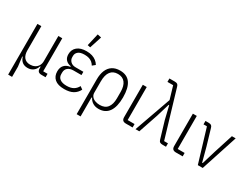

<svg xmlns="http://www.w3.org/2000/svg" viewBox="-76 -1452 3037 2335"><g transform="rotate(30 1442.5 -284.0)"><path d="M138 200H83V-512H138V-173Q138 -109 167 -73.5Q196 -38 252 -38Q286 -38 314.5 -52Q343 -66 360 -93.5Q377 -121 377 -159V-512H432V-48H493V0H435Q405 0 391 -14Q377 -28 377 -58V-91L388 -81H369Q356 -38 324 -13Q292 12 245 12Q201 12 171.5 -10Q142 -32 128 -77H121L138 57Z M916 -120 955 -92Q929 -41 882 -14.5Q835 12 759 12Q669 12 624.5 -27Q580 -66 580 -134Q580 -189 609 -221Q638 -253 691 -260V-269Q644 -277 618.5 -305.5Q593 -334 593 -382Q593 -447 639 -485.5Q685 -524 769 -524Q814 -524 848 -513Q882 -502 907 -482Q932 -462 948 -435L909 -403Q896 -426 877 -442Q858 -458 831.5 -466.5Q805 -475 769 -475Q708 -475 680 -451Q652 -427 652 -392V-373Q652 -338 678 -312.5Q704 -287 749 -287H858V-241H748Q696 -241 667.5 -216.5Q639 -192 639 -150V-128Q639 -85 671.5 -61Q704 -37 764 -37Q823 -37 859.5 -58.5Q896 -80 916 -120ZM836 -756 781 -586 742 -594 782 -768Z M1045 200V-288Q1045 -363 1067 -415.5Q1089 -468 1132.5 -496Q1176 -524 1240 -524Q1337 -524 1384.5 -457.5Q1432 -391 1432 -258Q1432 -125 1383.5 -56.5Q1335 12 1242 12Q1194 12 1159.5 -9.5Q1125 -31 1108 -67H1100V200ZM1230 -37Q1303 -37 1338 -82.5Q1373 -128 1373 -211V-301Q1373 -385 1338.5 -430Q1304 -475 1237 -475Q1170 -475 1135 -429Q1100 -383 1100 -292V-135Q1100 -104 1117 -82Q1134 -60 1164 -48.5Q1194 -37 1230 -37Z M1715 -48V0H1621Q1591 0 1577 -14Q1563 -28 1563 -58V-512H1618V-48Z M1938 -513 1885 -692H1805V-740H1879Q1905 -740 1917.5 -731.5Q1930 -723 1936 -700L2130 -48H2184V0H2137Q2110 0 2097.5 -8.5Q2085 -17 2079 -39L2009 -274L1965 -457H1957L1902 -274L1809 0H1756Z M2418 -48V0H2324Q2294 0 2280 -14Q2266 -28 2266 -58V-512H2321V-48Z M2700 0H2631L2491 -464H2443V-512H2486Q2512 -512 2524.5 -503.5Q2537 -495 2543 -473L2610 -246L2662 -51H2670L2729 -246L2814 -512H2867Z"/></g></svg>

Font: IBM Plex Sans Condensed Light
Style: Regular
Weight: 300
Width: 3
Designer: Mike Abbink, Paul van der Laan, Pieter van Rosmalen
Foundry: Bold Monday
Version: Version 3.201